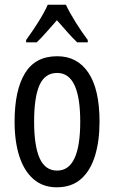

<svg xmlns="http://www.w3.org/2000/svg" viewBox="-20 -786 485 816"><path d="M403 -269Q403 -186 383.5 -123Q364 -60 324 -25Q284 10 221 10Q162 10 122 -25Q82 -60 62 -122.5Q42 -185 42 -269Q42 -402 86 -474.5Q130 -547 223 -547Q309 -547 356 -476.5Q403 -406 403 -269ZM125 -269Q125 -166 148.5 -113.5Q172 -61 223 -61Q321 -61 321 -269Q321 -476 223 -476Q171 -476 148 -424.5Q125 -373 125 -269ZM260 -766Q276 -732 302 -690.5Q328 -649 353 -616V-606H308Q287 -626 266 -650Q245 -674 222 -700Q199 -674 176.5 -648.5Q154 -623 136 -606H91V-616Q118 -653 143.5 -693.5Q169 -734 183 -766Z"/></svg>

Font: Noto Sans Gurmukhi ExtraCondensed
Style: Regular
Weight: 400
Width: 2
Designer: Jelle Bosma - Monotype Design Team
Foundry: Monotype Imaging Inc.
Version: Version 2.004; ttfautohint (v1.8.4.7-5d5b)